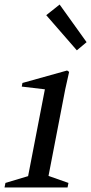

<svg xmlns="http://www.w3.org/2000/svg" viewBox="-35 -827 402 847"><path d="M-15 0 -11 -20 89 -50 163 -433 61 -445 64 -461 261 -516 270 -510 253 -434 179 -51 267 -20 263 0ZM304 -605 169 -760 228 -807 347 -641Z"/></svg>

Font: Wittgenstein-Italic Regular
Style: Italic
Weight: 400
Italic angle: -11°
Designer: Jörg Drees
Foundry: Jörg Drees
Version: Version 1.000; ttfautohint (v1.8.4.7-5d5b)